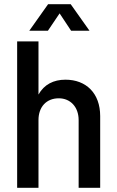

<svg xmlns="http://www.w3.org/2000/svg" viewBox="-20 -898 561 918"><path d="M62 0H164V-324C164 -387 202 -428 261 -428C317 -428 356 -386 356 -324V0H459V-343C459 -452 392 -517 293 -517C236 -517 191 -494 164 -446V-700H62ZM120 -751H209L265 -834L320 -751H408L318 -878H210Z"/></svg>

Font: Vanilla Cream DemiBold
Style: Regular
Weight: 600
Designer: Jeremy Tribby, Jinavaṁso
Foundry: Tribby Type
Version: Version 1.422;Glyphs 3.1.2 (3151)